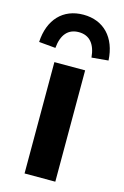

<svg xmlns="http://www.w3.org/2000/svg" viewBox="-147 -844 578 898"><g transform="rotate(15 142.0 -394.5)"><path d="M216.3 0V-539.1H67.4V0ZM54.7 -604.5C60.5 -669.4 90.3 -704.1 142.1 -704.1C193.8 -704.1 223.6 -669.4 229.5 -604.5L310.1 -611.8C304.2 -722.2 240.2 -788.6 142.1 -788.6C43.9 -788.6 -20 -722.2 -25.9 -611.8Z"/></g></svg>

Font: Winston
Style: Bold
Weight: 700
Designer: Vernon Adams, Kim Jin-seong, David Berlow, Cristiano Sobral
Foundry: The Winston Project Authors
Version: Version 3.004